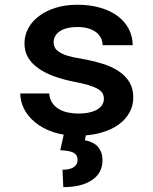

<svg xmlns="http://www.w3.org/2000/svg" viewBox="-20 -558 640 804"><path d="M415 -144Q415 -131.8 409.2 -121.3Q403.3 -110.8 392.1 -102.5Q378.9 -93.3 357.7 -87.9Q336.4 -82.5 307.6 -82.5Q285.6 -82.5 264.4 -86.9Q243.2 -91.3 226.1 -101.6Q209.5 -111.3 198.7 -127.4Q188 -143.6 186 -166.5H64.9Q64.9 -133.8 80.8 -102.1Q96.7 -70.3 127 -45.9Q157.2 -20.5 202.1 -5.1Q247.1 10.3 305.7 10.3Q357.9 10.3 401.1 -1.7Q444.3 -13.7 474.6 -34.7Q504.9 -56.2 521.5 -85.4Q538.1 -114.7 538.1 -149.9Q538.1 -187 522 -213.9Q505.9 -240.7 476.6 -260.3Q447.8 -279.3 407.2 -291.7Q366.7 -304.2 318.8 -312.5Q284.7 -317.9 262.7 -324.7Q240.7 -331.5 228 -340.3Q214.8 -348.6 209.7 -359.1Q204.6 -369.6 204.6 -381.8Q204.6 -394.5 210.7 -405.8Q216.8 -417 228 -425.3Q240.2 -434.6 259.5 -439.7Q278.8 -444.8 304.7 -444.8Q333.5 -444.8 354.5 -437.5Q375.5 -430.2 388.7 -418Q398.9 -407.7 404.3 -395.3Q409.7 -382.8 409.7 -368.7H535.6Q535.6 -404.8 519.8 -435.8Q503.9 -466.8 474.1 -489.7Q444.3 -512.2 401.4 -525.1Q358.4 -538.1 304.7 -538.1Q253.4 -538.1 212.2 -525.1Q170.9 -512.2 142.1 -489.7Q113.3 -467.8 97.9 -438.5Q82.5 -409.2 82.5 -376.5Q82.5 -342.8 97.7 -317.1Q112.8 -291.5 140.1 -272.5Q167 -252.9 205.1 -239Q243.2 -225.1 289.6 -215.8Q326.2 -209 350.3 -201.7Q374.5 -194.3 389.2 -186Q403.8 -177.2 409.4 -167.2Q415 -157.2 415 -144ZM340.8 2.4H247.6L232.4 70.8Q251.5 72.3 265.4 74.5Q279.3 76.7 288.1 81.5Q296.4 86.4 300.5 93.5Q304.7 100.6 304.7 110.8Q304.7 122.6 299.8 130.6Q294.9 138.7 286.1 143.6Q277.8 148.4 266.4 150.6Q254.9 152.8 241.7 152.8L245.1 225.6Q284.2 225.6 314.2 218Q344.2 210.4 364.7 196.3Q386.7 182.1 397.9 161.1Q409.2 140.1 409.2 113.8Q409.2 92.8 402.8 77.9Q396.5 63 386.2 52.7Q376 43 362.5 37.4Q349.1 31.7 335.4 29.3Z"/></svg>

Font: Roboto Mono SemiBold
Style: Regular
Weight: 600
Monospace: yes
Designer: Google
Version: Version 3.000